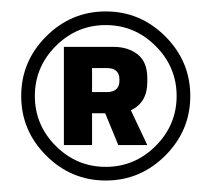

<svg xmlns="http://www.w3.org/2000/svg" viewBox="-20 -833 370 336"><path d="M60.8 -560.8Q17.1 -604.5 17.1 -665Q17.1 -725.6 60.8 -769.3Q104.5 -813 165 -813Q225.6 -813 269.3 -769.3Q313 -725.6 313 -665Q313 -604.5 269.3 -560.8Q225.6 -517.1 165 -517.1Q104.5 -517.1 60.8 -560.8ZM77.6 -752.4Q41 -715.8 41 -665Q41 -614.3 77.6 -577.6Q114.3 -541 165 -541Q215.8 -541 252.4 -577.6Q289.1 -614.3 289.1 -665Q289.1 -715.8 252.4 -752.4Q215.8 -789.1 165 -789.1Q114.3 -789.1 77.6 -752.4ZM237.8 -689.9Q237.8 -653.3 209 -640.1L237.8 -579.1H187L164.1 -634.8H141.1V-579.1H91.8V-751H178.2Q204.1 -751 220.9 -737.8Q237.8 -724.6 237.8 -695.8ZM189 -693.8Q189 -713.9 167 -713.9H141.1V-671.9H167Q189 -671.9 189 -691.9Z"/></svg>

Font: Cooper Hewitt
Style: Semibold Italic
Weight: 710
Designer: Village Type and Design LLC
Foundry: Cooper Hewitt Smithsonian Design Museum
Version: 1.000